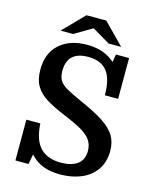

<svg xmlns="http://www.w3.org/2000/svg" viewBox="-131 -978 869 1077"><g transform="rotate(15 304.0 -439.5)"><path d="M322 11Q264 11 221.5 -6Q179 -23 148 -58L137 0H61V-237H142Q148 -139 190.5 -96.5Q233 -54 309 -54Q370 -54 405 -79Q440 -104 440 -156Q440 -197 417.5 -224.5Q395 -252 354.5 -273.5Q314 -295 260 -317Q197 -343 153 -369.5Q109 -396 86.5 -433.5Q64 -471 64 -529Q64 -625 123.5 -678Q183 -731 283 -731Q382 -731 444 -675L452 -720H528V-483H451Q451 -578 415.5 -622.5Q380 -667 306 -667Q185 -667 185 -554Q185 -520 198 -498.5Q211 -477 243.5 -459Q276 -441 332 -416Q416 -379 466.5 -346Q517 -313 539 -276Q561 -239 561 -189Q561 -124 529.5 -79Q498 -34 444 -11.5Q390 11 322 11ZM469 -769 350 -890H235L117 -769H190L293 -830L396 -769Z"/></g></svg>

Font: Domine SemiBold
Style: Regular
Weight: 600
Designer: Pablo Impallari, Rodrigo Fuenzalida, Brenda Gallo
Foundry: Pablo Impallari, Rodrigo Fuenzalida, Brenda Gallo
Version: Version 2.000